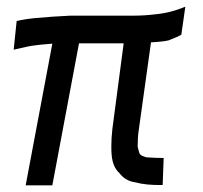

<svg xmlns="http://www.w3.org/2000/svg" viewBox="-20 -555 608 576"><path d="M102 -421Q69 -417 66 -416L21 -406L30 -492Q56 -498 88 -501L138 -505L190 -508H379Q413 -508 445 -512Q491 -516 536 -535L524 -451Q517 -446 486 -434Q471 -430 433 -428L396 -163Q393 -143 393 -115Q397 -97 400 -92Q404 -88 410.5 -86Q417 -84 419 -83Q449 -81 471 -81L468 0Q418 1 386 -8Q356 -12 338 -36Q318 -54 315 -90Q314 -98 314 -117Q314 -140 317 -167L351 -425H217L137 1H57L137 -424Z"/></svg>

Font: Bellota Text
Style: Bold Italic
Weight: 700
Italic angle: -7.5°
Designer: Kemie Guaida
Foundry: Kemie Guaida
Version: Version 4.001